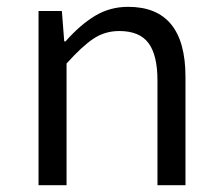

<svg xmlns="http://www.w3.org/2000/svg" viewBox="-20 -542 640 562"><path d="M92.8 0V-509.8H161.1L168 -420.9H171.9Q214.4 -469.2 258.1 -495.6Q301.8 -522 355 -522Q522.9 -522 522.9 -316.9V0H440.9V-306.2Q440.9 -380.9 414.6 -416Q388.2 -451.2 329.1 -451.2Q287.6 -451.2 254.2 -429.2Q220.7 -407.2 174.8 -356V0Z"/></svg>

Font: Office Code Pro D
Style: Regular
Weight: 400
Designer: Nathan Rutzky & Paul D. Hunt
Foundry: Adobe Systems Incorporated
Version: Version 1.004;PS 001.004;hotconv 1.0.70;makeotf.lib2.5.58329